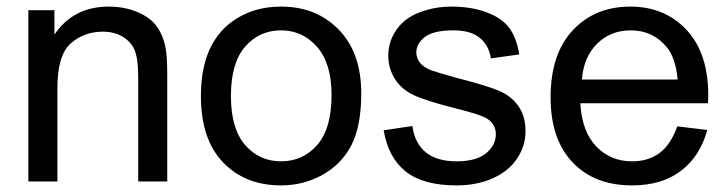

<svg xmlns="http://www.w3.org/2000/svg" viewBox="-20 -550 2208 582"><path d="M66 0V-519H145V-445Q202 -530 310 -530Q357 -530 396.5 -513.5Q436 -497 455.5 -469.5Q475 -442 482 -404Q487 -380 487 -319V0H399V-315Q399 -369 389 -395.5Q379 -422 353 -438Q327 -454 292 -454Q235 -454 194.5 -418.5Q154 -383 154 -283V0Z M589 -259Q589 -403 669 -473Q736 -530 832 -530Q939 -530 1007 -460Q1075 -390 1075 -267Q1075 -167 1045 -109.5Q1015 -52 957.5 -20Q900 12 832 12Q723 12 656 -58Q589 -128 589 -259ZM680 -259Q680 -160 723 -110.5Q766 -61 832 -61Q898 -61 941.5 -110.5Q985 -160 985 -262Q985 -358 941 -408Q897 -458 832 -458Q766 -458 723 -408.5Q680 -359 680 -259Z M1143 -155 1230 -168Q1237 -116 1270.5 -88.5Q1304 -61 1364 -61Q1424 -61 1453.5 -85.5Q1483 -110 1483 -143Q1483 -173 1457 -190Q1439 -202 1367 -220Q1271 -244 1233.5 -262Q1196 -280 1176.5 -311.5Q1157 -343 1157 -381Q1157 -416 1173 -445.5Q1189 -475 1216 -494Q1237 -509 1272.5 -519.5Q1308 -530 1348 -530Q1409 -530 1455.5 -512.5Q1502 -495 1524 -465Q1546 -435 1554 -385L1468 -373Q1462 -413 1434 -435.5Q1406 -458 1355 -458Q1294 -458 1268 -438Q1242 -418 1242 -391Q1242 -374 1253 -360Q1264 -346 1287 -337Q1300 -332 1364 -314Q1458 -290 1494.5 -274Q1531 -258 1552 -227.5Q1573 -197 1573 -152Q1573 -108 1547.5 -69.5Q1522 -31 1473.5 -9.5Q1425 12 1364 12Q1263 12 1210 -30Q1157 -72 1143 -155Z M2033 -167 2124 -156Q2102 -76 2044 -32Q1986 12 1896 12Q1782 12 1715.5 -58Q1649 -128 1649 -255Q1649 -386 1716 -458Q1783 -530 1891 -530Q1995 -530 2061 -459.5Q2127 -389 2127 -260Q2127 -252 2126 -237H1739Q1744 -151 1787.5 -106Q1831 -61 1896 -61Q1945 -61 1979 -86Q2013 -111 2033 -167ZM1744 -309H2034Q2028 -375 2001 -407Q1959 -458 1892 -458Q1831 -458 1790 -417.5Q1749 -377 1744 -309Z"/></svg>

Font: Ekushey Amar Desh
Style: Regular
Weight: 400
Designer: Al Mamun Sumon
Foundry: Al Mamun Sumon
Version: Version 1.0